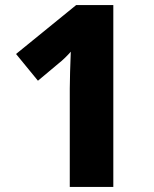

<svg xmlns="http://www.w3.org/2000/svg" viewBox="-20 -734 603 754"><path d="M254 0H425V-714H279L43 -522L129 -417L209 -484C226 -497 247 -518 258 -531C256 -485 254 -414 254 -386Z"/></svg>

Font: Noto Sans Devanagari UI ExtraBold
Style: Regular
Weight: 800
Designer: Jelle Bosma - Monotype Design Team
Foundry: Monotype Imaging Inc.
Version: Version 2.003